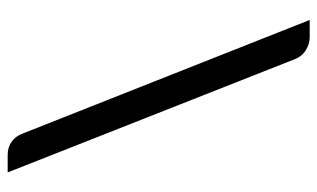

<svg xmlns="http://www.w3.org/2000/svg" viewBox="-183 -597 826 500"><g transform="rotate(-90 230.0 -347.0)"><path d="M31 -740H77Q96 -740 110.5 -730Q125 -720 132 -701.5L428 46.5H383Q365.5 46.5 349 36.2Q332.5 26 325 5.5Z"/></g></svg>

Font: Lato SemiBold
Style: Regular
Weight: 600
Designer: Lukasz Dziedzic with Adam Twardoch and Botio Nikoltchev
Foundry: tyPoland Lukasz Dziedzic
Version: Version 2.015; 2015-08-06; http://www.latofonts.com/